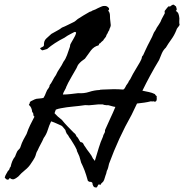

<svg xmlns="http://www.w3.org/2000/svg" viewBox="-40 -766 798 832"><path d="M721.7 -718.8Q730.5 -713.9 733.4 -706.1Q736.3 -698.2 737.3 -686.5Q737.3 -678.7 736.8 -672.4Q736.3 -666 738.3 -658.2Q735.4 -652.3 730.5 -647Q725.6 -641.6 723.6 -633.8Q714.8 -612.3 702.6 -595.7Q690.4 -579.1 678.7 -559.6Q668 -549.8 661.6 -535.6Q655.3 -521.5 649.4 -505.9Q629.9 -473.6 611.8 -440.4Q593.8 -407.2 577.1 -373Q590.8 -370.1 605 -367.2Q619.1 -364.3 630.9 -358.4Q635.7 -350.6 638.2 -350.1Q640.6 -349.6 638.7 -346.7Q640.6 -333 636.7 -328.1Q632.8 -323.2 625 -327.1Q618.2 -325.2 614.3 -327.1Q598.6 -323.2 585 -321.3Q571.3 -319.3 553.7 -317.4Q547.9 -304.7 542 -293Q536.1 -281.2 530.3 -268.6Q501 -216.8 477.1 -164.6Q453.1 -112.3 432.6 -56.6Q430.7 -47.9 428.7 -40Q426.8 -32.2 422.9 -25.4Q420.9 -13.7 417 -4.9Q415 0 414.1 4.4Q413.1 8.8 411.1 13.7Q408.2 21.5 402.8 25.4Q397.5 29.3 394.5 36.1Q388.7 30.3 385.3 35.6Q381.8 41 379.9 45.9Q369.1 47.9 364.7 41Q360.4 34.2 360.4 26.4Q356.4 21.5 351.1 22Q345.7 22.5 340.8 17.6Q333 -10.7 326.2 -28.3Q319.3 -45.9 311.5 -61.5Q309.6 -69.3 307.6 -75.7Q305.7 -82 303.7 -88.9Q301.8 -93.8 299.3 -98.6Q296.9 -103.5 294.9 -108.4Q293 -111.3 293 -114.3Q293 -117.2 291 -120.1Q286.1 -130.9 279.3 -141.6Q272.5 -152.3 266.6 -162.1Q258.8 -171.9 256.8 -176.8Q254.9 -181.6 250 -185.5Q244.1 -197.3 244.1 -199.7Q244.1 -202.1 242.2 -204.1Q235.4 -211.9 232.4 -215.8Q229.5 -219.7 225.6 -221.7Q220.7 -224.6 214.8 -226.6Q209 -228.5 204.1 -231.4Q199.2 -233.4 193.8 -235.8Q188.5 -238.3 181.6 -240.2Q172.9 -222.7 167 -203.1Q161.1 -183.6 149.4 -168Q143.6 -154.3 136.2 -141.1Q128.9 -127.9 123 -114.3Q118.2 -107.4 116.2 -99.1Q114.3 -90.8 110.4 -83Q107.4 -77.1 103.5 -71.3Q99.6 -65.4 95.7 -59.6Q85 -42 68.8 -29.3Q52.7 -16.6 39.1 -1Q28.3 7.8 21 10.3Q13.7 12.7 5.9 7.8Q2.9 3.9 0.5 7.3Q-2 10.7 -3.9 12.7Q-10.7 12.7 -13.2 10.3Q-15.6 7.8 -19.5 3.9Q-17.6 -4.9 -13.2 -11.7Q-8.8 -18.6 -4.9 -26.4Q0 -28.3 1 -34.2Q2 -40 5.9 -43Q8.8 -56.6 13.2 -67.4Q17.6 -78.1 25.4 -87.9Q27.3 -92.8 29.3 -98.1Q31.2 -103.5 34.2 -109.4Q37.1 -114.3 41.5 -118.2Q45.9 -122.1 47.9 -127Q54.7 -148.4 61.5 -160.6Q68.4 -172.9 75.2 -185.5Q82 -206.1 90.8 -224.1Q99.6 -242.2 109.4 -260.7Q104.5 -262.7 104.5 -270Q104.5 -277.3 99.6 -280.3Q97.7 -301.8 85 -311.5Q89.8 -318.4 89.8 -324.2Q91.8 -326.2 95.2 -328.1Q98.6 -330.1 103.5 -332Q107.4 -334 110.4 -335.4Q113.3 -336.9 118.2 -337.9Q126 -338.9 133.3 -339.4Q140.6 -339.8 148.4 -341.8Q155.3 -352.5 159.2 -364.3Q163.1 -376 170.9 -384.8Q171.9 -387.7 173.8 -390.6Q175.8 -393.6 174.8 -396.5Q182.6 -406.2 188.5 -418Q194.3 -429.7 202.1 -440.4Q209 -456.1 218.3 -469.2Q227.5 -482.4 235.4 -499Q244.1 -509.8 250.5 -527.3Q256.8 -544.9 261.7 -559.6Q263.7 -564.5 263.7 -567.9Q263.7 -571.3 265.6 -575.2Q267.6 -580.1 271.5 -585.9Q275.4 -591.8 278.3 -597.7Q282.2 -604.5 285.2 -610.4Q288.1 -616.2 290 -624Q287.1 -629.9 280.8 -626.5Q274.4 -623 266.6 -619.1Q258.8 -615.2 252.4 -611.3Q246.1 -607.4 239.3 -602.5Q196.3 -581.1 164.1 -553.7Q159.2 -552.7 154.3 -550.8Q149.4 -548.8 142.6 -547.9Q135.7 -552.7 135.3 -553.7Q134.8 -554.7 133.8 -556.6Q136.7 -559.6 143.6 -562.5Q150.4 -565.4 150.4 -570.3Q149.4 -588.9 160.6 -599.1Q171.9 -609.4 182.6 -619.1Q197.3 -627.9 208 -633.3Q218.8 -638.7 228.5 -646.5Q241.2 -651.4 253.4 -657.7Q265.6 -664.1 278.3 -669.9Q283.2 -671.9 287.6 -675.8Q292 -679.7 296.9 -683.6Q308.6 -691.4 321.8 -699.2Q335 -707 348.6 -714.8Q356.4 -716.8 356.9 -717.8Q357.4 -718.8 359.4 -719.7Q368.2 -722.7 373.5 -725.1Q378.9 -727.5 383.8 -730.5Q391.6 -733.4 398.9 -737.3Q406.2 -741.2 415 -740.2Q422.9 -740.2 429.7 -733.4Q436.5 -726.6 428.7 -719.7Q436.5 -711.9 436.5 -698.2Q436.5 -684.6 438.5 -670.9Q438.5 -666 439.5 -661.6Q440.4 -657.2 439.5 -653.3Q438.5 -648.4 436 -644Q433.6 -639.6 433.6 -635.7Q429.7 -630.9 427.7 -625.5Q425.8 -620.1 421.9 -615.2Q419.9 -606.4 415 -601.6Q410.2 -596.7 407.2 -590.8Q398.4 -584 393.6 -578.1Q389.6 -578.1 389.2 -574.7Q388.7 -571.3 386.7 -569.3Q367.2 -564.5 354 -547.4Q340.8 -530.3 328.1 -511.7Q311.5 -501 300.8 -488.3Q296.9 -483.4 294.4 -477.1Q292 -470.7 288.1 -464.8Q280.3 -452.1 271.5 -436Q262.7 -419.9 254.9 -406.2Q252.9 -400.4 250 -395.5Q247.1 -390.6 245.1 -383.8Q240.2 -374 237.3 -369.1Q234.4 -364.3 232.4 -356.4Q249 -356.4 265.6 -358.4Q282.2 -360.4 298.8 -362.3Q324.2 -360.4 346.2 -367.7Q368.2 -375 391.6 -376Q395.5 -377.9 398.4 -377.4Q401.4 -377 405.3 -377.9Q426.8 -378.9 448.7 -379.4Q470.7 -379.9 494.1 -377.9Q498 -379.9 500.5 -383.8Q502.9 -387.7 504.9 -391.6Q506.8 -396.5 510.3 -400.4Q513.7 -404.3 515.6 -408.2Q518.6 -416 521.5 -418.9Q524.4 -421.9 526.4 -426.8Q532.2 -438.5 533.7 -440.9Q535.2 -443.4 537.1 -447.3Q553.7 -475.6 565.4 -495.1Q567.4 -498 568.8 -501.5Q570.3 -504.9 572.3 -508.8Q574.2 -512.7 574.7 -517.6Q575.2 -522.5 580.1 -526.4Q584 -536.1 589.4 -546.9Q594.7 -557.6 599.6 -568.4Q604.5 -578.1 609.4 -587.4Q614.3 -596.7 619.1 -606.4Q621.1 -611.3 623 -615.7Q625 -620.1 627 -625Q634.8 -635.7 639.6 -646.5Q643.6 -652.3 647.5 -658.2Q651.4 -664.1 655.3 -670.9Q660.2 -683.6 666 -693.4Q668 -697.3 669.9 -700.7Q671.9 -704.1 672.9 -706.1Q674.8 -709 673.8 -712.4Q672.9 -715.8 673.8 -718.8Q675.8 -721.7 678.7 -725.1Q681.6 -728.5 683.6 -731.4Q685.5 -733.4 688.5 -736.8Q691.4 -740.2 696.3 -737.3Q699.2 -740.2 702.6 -742.2Q706.1 -744.1 710 -746.1Q714.8 -745.1 716.8 -742.7Q718.8 -740.2 722.7 -738.3Q724.6 -733.4 725.6 -727.5Q726.6 -721.7 721.7 -718.8ZM431.6 -309.6Q428.7 -310.5 425.3 -310.1Q421.9 -309.6 418.9 -310.5Q412.1 -310.5 405.3 -313.5Q384.8 -314.5 364.7 -311.5Q344.7 -308.6 329.1 -310.5Q302.7 -306.6 275.9 -304.2Q249 -301.8 223.6 -296.9Q217.8 -295.9 212.4 -294.4Q207 -293 202.1 -291Q200.2 -287.1 199.2 -283.7Q198.2 -280.3 196.3 -275.4Q210 -259.8 227.5 -247.1Q240.2 -231.4 253.4 -217.8Q266.6 -204.1 280.3 -190.4Q288.1 -185.5 291 -175.8Q296.9 -170.9 300.3 -164.1Q303.7 -157.2 308.6 -150.4Q318.4 -149.4 321.3 -142.6Q324.2 -135.7 329.1 -129.9Q336.9 -117.2 347.2 -104.5Q357.4 -91.8 363.3 -78.1Q366.2 -76.2 367.2 -73.7Q368.2 -71.3 371.1 -69.3Q380.9 -101.6 388.2 -126Q395.5 -150.4 406.2 -173.8Q407.2 -180.7 411.6 -187.5Q416 -194.3 415 -202.1Q425.8 -227.5 437.5 -252Q449.2 -276.4 460 -302.7Q452.1 -303.7 445.8 -305.7Q439.5 -307.6 431.6 -309.6Z"/></svg>

Font: Seaweed Script
Style: Regular
Weight: 400
Designer: Squid
Foundry: Font Diner, Inc DBA Neapolitan
Version: Version 1.000